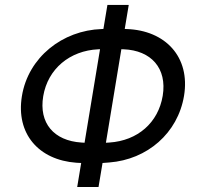

<svg xmlns="http://www.w3.org/2000/svg" viewBox="-20 -747 790 767"><path d="M494.3 -727.3H409.1L393.1 -631.4L386 -631C229.4 -625.7 92.7 -518.1 67.5 -362.9C43 -212.7 134.2 -108 284.8 -96.9L304.3 -95.9L288.4 0H373.6L389.6 -95.9L416.9 -98C567.8 -109.7 690.3 -214.5 715.2 -364.3C740.8 -519.5 640.6 -626.1 485.4 -631L478.3 -631.4ZM152.7 -362.9C171.2 -472.3 258.9 -544.7 372.5 -550.1L379.6 -550.4L317.8 -176.8L305 -177.6C195.3 -184.7 134.6 -255.3 152.7 -362.9ZM403.1 -176.8 464.8 -550.4 473.7 -550.1C583.8 -545.8 648.1 -474.4 630 -364.3C612.2 -257.1 530.2 -185 416.9 -177.6Z"/></svg>

Font: Margiela Sans
Style: Italic
Weight: 400
Italic angle: -9.39999°
Designer: Stefan Endress, Andreas Faust
Version: Version 1.100;FEAKit 1.0